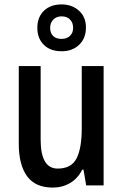

<svg xmlns="http://www.w3.org/2000/svg" viewBox="-20 -839 557 869"><path d="M449 -540V0H370L358 -71H352Q332 -31 297 -10.5Q262 10 219 10Q140 10 102.5 -41.5Q65 -93 65 -188V-540H164V-207Q164 -76 241 -76Q303 -76 326.5 -122Q350 -168 350 -259V-540ZM259 -607Q208 -607 178.5 -636Q149 -665 149 -713Q149 -761 178.5 -790Q208 -819 259 -819Q306 -819 337.5 -790.5Q369 -762 369 -715Q369 -666 338.5 -636.5Q308 -607 259 -607ZM259 -663Q282 -663 296.5 -676.5Q311 -690 311 -713Q311 -736 297 -750.5Q283 -765 259 -765Q236 -765 221.5 -750.5Q207 -736 207 -713Q207 -690 220 -676.5Q233 -663 259 -663Z"/></svg>

Font: Noto Sans Lao UI Cond Med
Style: Regular
Weight: 500
Width: 3
Designer: Monotype Design Team
Foundry: Monotype Imaging Inc.
Version: Version 2.000; ttfautohint (v1.8.4.7-5d5b)